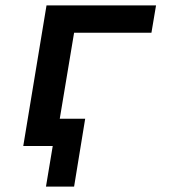

<svg xmlns="http://www.w3.org/2000/svg" viewBox="-20 -540 640 710"><path d="M150 150 175 0H66L152 -520H557L540 -419H254L201 -101H295L254 150Z"/></svg>

Font: Iosevka Extended Oblique
Style: Bold
Weight: 700
Width: 7
Italic angle: -9°
Monospace: yes
Designer: Belleve Invis
Foundry: Belleve Invis
Version: Version 32.5.0; ttfautohint (v1.8.4)